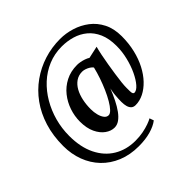

<svg xmlns="http://www.w3.org/2000/svg" viewBox="-238 -981 1460 1460"><g transform="rotate(-45 492.0 -250.5)"><path d="M47 -158Q47 -269 75.8 -361.5Q104.5 -454 156.8 -526.2Q209 -598.5 279.5 -648.5Q350 -698.5 432.8 -724.8Q515.5 -751 605.5 -751Q667.5 -751 729 -732Q790.5 -713 841 -674.5Q891.5 -636 922 -576Q952.5 -516 952.5 -433.5Q952.5 -356.5 936.2 -288.5Q920 -220.5 891.2 -165.5Q862.5 -110.5 824.8 -71Q787 -31.5 744.2 -10Q701.5 11.5 657 11.5Q634.5 11.5 621.5 -0.8Q608.5 -13 602.8 -34Q597 -55 597 -82.5Q597 -93.5 597.8 -114.8Q598.5 -136 601.2 -162.2Q604 -188.5 610.5 -214.5Q591 -165.5 569.8 -123Q548.5 -80.5 525.2 -48.5Q502 -16.5 476.5 1.5Q451 19.5 422.5 19.5Q385.5 19.5 350 -5.8Q314.5 -31 291.2 -80Q268 -129 268 -200Q268 -257.5 287 -314.2Q306 -371 343 -417.5Q380 -464 434.2 -492Q488.5 -520 558 -520Q573 -520 592 -516.5Q611 -513 629.8 -506.5Q648.5 -500 662.5 -491L760.5 -512.5Q752.5 -484 744.2 -443Q736 -402 728.2 -356Q720.5 -310 714 -265.8Q707.5 -221.5 703.5 -185.5Q700 -151 700.2 -130.2Q700.5 -109.5 700.5 -95.5Q700.5 -76.5 705.2 -69Q710 -61.5 716.5 -61.5Q740 -61.5 767 -92.2Q794 -123 818 -173.5Q842 -224 857.2 -285.8Q872.5 -347.5 872.5 -409Q872.5 -489 848 -544.8Q823.5 -600.5 781.5 -635.2Q739.5 -670 685.8 -685.8Q632 -701.5 574.5 -701.5Q496 -701.5 428.2 -673.2Q360.5 -645 306.2 -594.8Q252 -544.5 213.5 -478.5Q175 -412.5 154.2 -336.5Q133.5 -260.5 133.5 -180.5Q133.5 -58.5 175.8 27Q218 112.5 292.2 157.2Q366.5 202 462.5 202.5Q508.5 202.5 547 195Q585.5 187.5 614.5 177Q643.5 166.5 660 157L672 191Q637.5 218 581.5 234Q525.5 250 453 250Q359 250 284 219Q209 188 156 132.8Q103 77.5 75 3Q47 -71.5 47 -158ZM393 -209Q393 -174.5 400.8 -145Q408.5 -115.5 422.8 -97.2Q437 -79 457 -79Q473.5 -79 493 -99.5Q512.5 -120 533 -155Q553.5 -190 572.8 -233.8Q592 -277.5 608 -324.2Q624 -371 634.5 -415Q627 -426 612.2 -435.5Q597.5 -445 580.2 -450.8Q563 -456.5 549 -456.5Q509.5 -456.5 480 -436Q450.5 -415.5 431.2 -380.8Q412 -346 402.5 -301.5Q393 -257 393 -209Z"/></g></svg>

Font: Merriweather 36pt ExtraBold
Style: Italic
Weight: 800
Italic angle: -7.8°
Version: Version 2.101